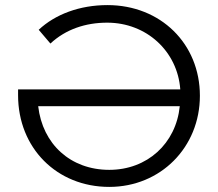

<svg xmlns="http://www.w3.org/2000/svg" viewBox="-20 -727 857 754"><path d="M686 -310C671 -163 558 -60 409 -60C257 -60 147 -161 130 -310ZM409 7C611 7 765 -149 765 -351C765 -555 611 -707 402 -707C293 -707 197 -671 132 -610L178 -556C238 -612 316 -638 401 -638C555 -638 677 -526 688 -376H51V-353C51 -146 203 7 409 7Z"/></svg>

Font: Montserrat-Alt1
Style: Regular
Weight: 400
Designer: Differentunic
Foundry: Differentunic
Version: Version 7.222